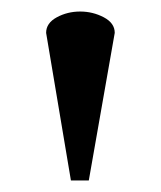

<svg xmlns="http://www.w3.org/2000/svg" viewBox="-20 -731 279 333"><path d="M179 -674 134 -418H103L60 -674Q60 -691 78.5 -701Q97 -711 119 -711Q141 -711 160 -701Q179 -691 179 -674Z"/></svg>

Font: Tiro Gurmukhi
Style: Regular
Weight: 400
Designer: Gurmukhi: John Hudson & Fiona Ross. Latin: John Hudson.
Foundry: Tiro Typeworks Ltd.
Version: Version 1.52